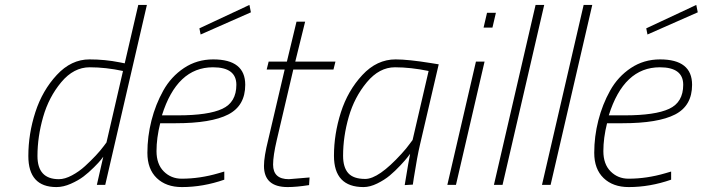

<svg xmlns="http://www.w3.org/2000/svg" viewBox="-20 -750 2851 779"><path d="M209 9Q95 9 95 -117Q95 -207 123.5 -295Q152 -383 210.5 -446Q269 -509 343 -509Q406 -509 466 -497L486 -493L541 -730H576L407 0H373L399 -114Q395 -109 388.5 -100.5Q382 -92 361 -71Q340 -50 319 -34Q298 -18 267.5 -4.5Q237 9 209 9ZM479 -462Q409 -477 344 -477Q279 -477 228.5 -416.5Q178 -356 155 -275.5Q132 -195 132 -117Q132 -23 219 -23Q243 -23 272 -38.5Q301 -54 325 -76Q374 -121 400 -156L412 -172Z M717 -25Q791 -25 866 -47L890 -54V-21Q804 9 718 9Q654 9 616 -27.5Q578 -64 578 -130Q578 -196 594.5 -261Q611 -326 642.5 -382.5Q674 -439 726.5 -474Q779 -509 845 -509Q975 -509 975 -406Q975 -321 906 -285.5Q837 -250 693 -250H630Q615 -190 615 -137Q615 -84 644.5 -54.5Q674 -25 717 -25ZM702 -282Q825 -282 882 -308.5Q939 -335 939 -406Q939 -477 844 -477Q698 -477 637 -282ZM794 -610 789 -635 992 -730 998 -700Z M1088 -82Q1088 -23 1152 -23L1236 -30L1234 1Q1183 9 1147 9Q1051 9 1051 -77Q1051 -114 1068 -182L1135 -468H1062L1070 -500H1144L1183 -662H1218L1178 -500H1341L1333 -468H1170L1103 -182Q1088 -118 1088 -82Z M1455 9Q1335 9 1335 -118Q1335 -206 1363 -294Q1391 -382 1450 -445.5Q1509 -509 1585 -509Q1636 -509 1729 -494L1760 -489L1684 -163Q1673 -117 1659 -28L1655 -1L1622 1Q1639 -103 1644 -126Q1640 -121 1633 -111.5Q1626 -102 1604.5 -79Q1583 -56 1561.5 -38Q1540 -20 1510.5 -5.5Q1481 9 1455 9ZM1719 -462Q1646 -477 1582.5 -477Q1519 -477 1468.5 -416.5Q1418 -356 1395 -276Q1372 -196 1372 -118Q1372 -71 1393 -47.5Q1414 -24 1462 -24Q1516 -24 1609 -126Q1630 -149 1642 -166L1654 -182Z M1795 0 1911 -500H1946L1830 0ZM1942 -638 1956 -698H1992L1978 -638Z M1984 0 2153 -730H2188L2019 0Z M2179 0 2348 -730H2383L2214 0Z M2530 -25Q2604 -25 2679 -47L2703 -54V-21Q2617 9 2531 9Q2467 9 2429 -27.5Q2391 -64 2391 -130Q2391 -196 2407.5 -261Q2424 -326 2455.5 -382.5Q2487 -439 2539.5 -474Q2592 -509 2658 -509Q2788 -509 2788 -406Q2788 -321 2719 -285.5Q2650 -250 2506 -250H2443Q2428 -190 2428 -137Q2428 -84 2457.5 -54.5Q2487 -25 2530 -25ZM2515 -282Q2638 -282 2695 -308.5Q2752 -335 2752 -406Q2752 -477 2657 -477Q2511 -477 2450 -282ZM2607 -610 2602 -635 2805 -730 2811 -700Z"/></svg>

Font: TitilliumWebThinItalic
Style: Thin Italic
Weight: 200
Italic angle: -13°
Version: Version 1.001;PS 57.000;hotconv 1.0.70;makeotf.lib2.5.55311